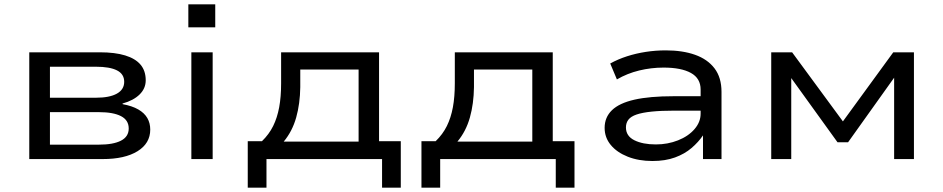

<svg xmlns="http://www.w3.org/2000/svg" viewBox="-20 -739 4382 892"><path d="M116 0V-496H444Q514 -496 561.5 -481.5Q609 -467 633 -438.5Q657 -410 657 -366Q657 -328 628.5 -300Q600 -272 549 -258L550 -255Q594 -247 622.5 -230.5Q651 -214 664.5 -190.5Q678 -167 678 -137Q678 -73 619 -36.5Q560 0 457 0ZM212 -67H440Q506 -67 542 -85.5Q578 -104 578 -142Q578 -181 542 -199.5Q506 -218 440 -218H212ZM212 -285H426Q489 -285 523 -304Q557 -323 557 -359Q557 -395 523.5 -412Q490 -429 426 -429H212Z M855 -612V-719H980V-612ZM869 0V-496H968V0Z M1131 133V-83H1197Q1230 -115 1249 -153.5Q1268 -192 1277 -240.5Q1286 -289 1286 -352V-496H1741V-83H1842V133H1755V0H1218V133ZM1298 -81H1646V-416H1375V-334Q1374 -257 1356 -193Q1338 -129 1298 -81Z M1938 133V-83H2004Q2037 -115 2056 -153.5Q2075 -192 2084 -240.5Q2093 -289 2093 -352V-496H2548V-83H2649V133H2562V0H2025V133ZM2105 -81H2453V-416H2182V-334Q2181 -257 2163 -193Q2145 -129 2105 -81Z M3011 9Q2947 9 2896.5 -11Q2846 -31 2817.5 -65.5Q2789 -100 2789 -145Q2789 -194 2823 -227Q2857 -260 2927.5 -276Q2998 -292 3110 -292H3253V-225H3115Q3051 -225 3007.5 -220.5Q2964 -216 2937.5 -207Q2911 -198 2899.5 -183Q2888 -168 2888 -147Q2888 -107 2927 -87.5Q2966 -68 3027 -68Q3082 -68 3130 -87Q3178 -106 3206.5 -139Q3235 -172 3235 -211V-323Q3235 -375 3190 -400Q3145 -425 3063 -425Q3005 -425 2949.5 -411.5Q2894 -398 2846 -370L2815 -444Q2851 -464 2893 -477.5Q2935 -491 2980.5 -498Q3026 -505 3073 -505Q3151 -505 3209 -484.5Q3267 -464 3299.5 -421.5Q3332 -379 3332 -312V0H3246V-109V-110Q3225 -79 3193 -51.5Q3161 -24 3116 -7.5Q3071 9 3011 9Z M3563 0V-496H3660L3896 -175L4130 -496H4226V0H4134V-378L3920 -78H3871L3654 -379H3656V0Z"/></svg>

Font: Nunito Sans 7pt Expanded
Style: Regular
Weight: 400
Width: 7
Designer: Vernon Adams
Foundry: Vernon Adams
Version: Version 3.101;gftools[0.9.27]